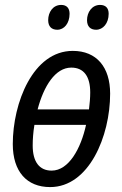

<svg xmlns="http://www.w3.org/2000/svg" viewBox="-20 -752 498 781"><path d="M371 -631C399 -631 422 -657 422 -696C422 -719 410 -732 387 -732C354 -732 334 -702 334 -670C334 -644 348 -631 371 -631ZM213 -631C241 -631 263 -657 263 -696C263 -719 251 -732 229 -732C195 -732 176 -702 176 -670C176 -644 190 -631 213 -631ZM184 9C342 9 428 -198 428 -371C428 -479 373 -545 276 -545C114 -545 32 -333 32 -166C32 -54 89 9 184 9ZM342 -307H133C158 -402 205 -477 270 -477C321 -477 347 -441 347 -376C347 -355 345 -331 342 -307ZM190 -58C140 -58 113 -94 113 -160C113 -185 115 -214 120 -244H330C309 -148 260 -58 190 -58Z"/></svg>

Font: Noto Sans Condensed
Style: Italic
Weight: 400
Width: 3
Italic angle: -12°
Designer: Monotype Design Team
Foundry: Monotype Imaging Inc.
Version: Version 2.013